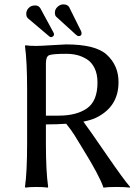

<svg xmlns="http://www.w3.org/2000/svg" viewBox="-20 -855 640 878"><path d="M189.9 -286.1V-200.2Q189.9 -71.3 200.2 0L198.2 2.9Q180.2 0 147 0Q113.8 0 96.2 2.9L94.2 0Q104 -67.9 104 -200.2V-444.8Q104 -573.7 94.2 -645L96.2 -647.9Q114.3 -645 147 -645Q163.1 -645 216.6 -648.4Q270 -651.9 282.2 -651.9Q418.5 -651.9 469.2 -604Q522.5 -554.2 522 -479Q522 -368.2 421.9 -317.9Q399.9 -306.6 361.3 -298.8Q384.8 -267.6 465.8 -149.7Q546.9 -31.7 575.2 0L573.2 2.9Q553.2 0 513.2 0Q472.2 0 453.1 2.9Q435.1 -51.3 357.9 -175.8Q353 -183.6 340.1 -205.1Q327.1 -226.6 320.8 -236.6Q314.5 -246.6 303.5 -262Q292.5 -277.3 282.7 -289.1Q240.7 -286.1 189.9 -286.1ZM283.2 -608.9Q217.3 -608.9 203.6 -602.1Q189.9 -595.2 189.9 -564.9V-326.2H248Q330.1 -326.2 377.9 -359.6Q425.8 -393.1 425.8 -478Q425.8 -516.1 412.4 -543.5Q398.9 -570.8 376.5 -584.5Q354 -598.1 331.5 -603.5Q309.1 -608.9 283.2 -608.9ZM100.1 -792Q100.1 -806.2 110.6 -818.1Q121.1 -830.1 141.1 -830.1Q156.2 -830.1 164.1 -817.9L223.1 -709Q227.1 -702.1 227.1 -698.2Q227.1 -692.4 222.4 -688.7Q217.8 -685.1 213.9 -685.1Q209 -685.1 206.1 -688L106.9 -772Q100.1 -778.8 100.1 -792ZM231 -796.9Q231 -813 243.4 -824Q255.9 -835 269 -835Q288.1 -835 295.9 -823.2L350.6 -712.9Q353 -708 353 -702.1Q353 -689.9 339.8 -689.9Q334 -689.9 326.2 -697.3L237.8 -777.8Q231 -783.7 231 -796.9Z"/></svg>

Font: Biolilbert
Style: Regular
Weight: 400
Designer: Philipp H. Poll
Foundry: Philipp H. Poll
Version: Version 1.1.0